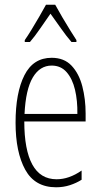

<svg xmlns="http://www.w3.org/2000/svg" viewBox="-20 -784 428 814"><path d="M199 -539Q252 -539 283.5 -505.5Q315 -472 329 -418Q343 -364 343 -303V-269H83Q83 -149 117 -86.5Q151 -24 220 -24Q273 -24 326 -61V-22Q304 -8 276.5 1Q249 10 218 10Q128 10 87 -64.5Q46 -139 46 -264Q46 -391 83.5 -465Q121 -539 199 -539ZM199 -506Q149 -506 119 -455.5Q89 -405 84 -301H308Q309 -357 298 -403.5Q287 -450 262.5 -478Q238 -506 199 -506ZM214 -764Q227 -740 245 -709.5Q263 -679 279.5 -652.5Q296 -626 304 -614V-606H283Q262 -630 238.5 -663.5Q215 -697 194 -726Q175 -699 151 -664Q127 -629 107 -606H85V-614Q97 -631 113.5 -658Q130 -685 146.5 -713.5Q163 -742 175 -764Z"/></svg>

Font: Noto Sans Lao ExtraCondensed ExtraLight
Style: Regular
Weight: 200
Width: 2
Designer: Monotype Design Team
Foundry: Monotype Imaging Inc.
Version: Version 2.003; ttfautohint (v1.8.4.7-5d5b)